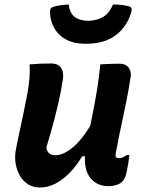

<svg xmlns="http://www.w3.org/2000/svg" viewBox="-20 -825 640 856"><path d="M112 -538Q134 -540 158.5 -541Q183 -542 208 -542Q230 -542 242.5 -532.5Q255 -523 259.5 -505.5Q264 -488 259 -463Q252 -417 241 -369Q230 -321 216.5 -271Q203 -221 187 -169Q188 -152 198 -142.5Q208 -133 226 -133Q246 -133 267 -143Q288 -153 310.5 -173Q333 -193 356 -224.5Q379 -256 402 -298L379 -128H346Q322 -87 291.5 -55.5Q261 -24 227.5 -6.5Q194 11 158 11Q128 11 105 -3.5Q82 -18 68.5 -42Q55 -66 50 -94.5Q45 -123 50 -153Q58 -197 67.5 -240Q77 -283 86 -326.5Q95 -370 103 -413Q109 -448 111.5 -478.5Q114 -509 112 -538ZM427 -538Q441 -539 455 -539.5Q469 -540 483.5 -540.5Q498 -541 512 -541Q532 -541 543.5 -533Q555 -525 559.5 -513Q564 -501 563 -486Q555 -432 544 -376.5Q533 -321 521 -266.5Q509 -212 500 -161Q497 -150 496 -141Q495 -132 496 -124Q499 -123 503 -121.5Q507 -120 512 -120Q518 -120 523.5 -122Q529 -124 534.5 -127Q540 -130 545 -134H557Q555 -116 552 -98Q549 -80 545 -60Q542 -43 536.5 -32Q531 -21 524 -14Q518 -8 508.5 -4Q499 0 488 2.5Q477 5 466 5Q435 5 413 -6.5Q391 -18 377.5 -39Q364 -60 360 -89Q356 -118 362 -151Q370 -203 379.5 -250Q389 -297 398 -343Q407 -389 414.5 -436.5Q422 -484 427 -538ZM375 -732Q414 -734 440.5 -750Q467 -766 484 -805Q504 -805 522.5 -803Q541 -801 557 -796Q565 -793 566.5 -786Q568 -779 564 -765Q549 -721 521 -690.5Q493 -660 454.5 -645Q416 -630 368 -630H357Q311 -630 277 -647.5Q243 -665 224 -696Q205 -727 203 -767Q202 -779 205.5 -785.5Q209 -792 219 -795Q235 -800 251.5 -802Q268 -804 286 -805Q291 -767 312.5 -750Q334 -733 375 -732Z"/></svg>

Font: Rec Mono Semicasual
Style: Bold Italic
Weight: 700
Italic angle: -10°
Version: Version 1.085; ttfautohint (v1.8.4.7-5d5b)